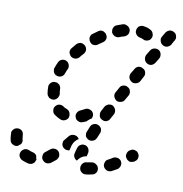

<svg xmlns="http://www.w3.org/2000/svg" viewBox="-92 -627 682 715"><g transform="rotate(10 249.5 -269.5)"><path d="M319 -8Q318 -12 316 -16Q313 -20 309 -22Q306 -25 301 -26Q297 -27 292 -26Q283 -24 274 -23Q270 -23 266 -21Q262 -19 259 -15Q256 -12 255 -7Q253 -3 254 1Q254 11 262 17Q269 23 278 22Q290 21 301 18Q310 17 316 9Q321 1 319 -8ZM77 16Q74 19 69 19Q65 20 60 19Q48 16 36 11Q28 7 24 -2Q21 -10 25 -19Q29 -27 38 -31Q46 -34 55 -30Q62 -27 70 -25Q75 -24 79 -21Q83 -18 85 -14Q85 -10 86 -6Q87 -3 88 -1Q88 0 88 1Q88 1 87 2Q86 6 84 10Q81 14 77 16ZM169 -27Q169 -32 168 -36Q167 -40 164 -44Q158 -51 149 -52Q139 -53 132 -47Q124 -40 117 -35Q109 -30 108 -21Q106 -11 111 -4Q117 4 126 6Q135 7 143 2Q151 -4 161 -12Q164 -15 166 -19Q169 -23 169 -27ZM401 -32Q402 -36 402 -41Q401 -45 399 -49Q394 -57 385 -59Q376 -61 368 -57Q359 -51 351 -47Q342 -43 340 -34Q337 -25 341 -17Q343 -13 347 -10Q350 -7 354 -6Q359 -4 363 -5Q367 -5 371 -7Q381 -12 391 -18Q395 -20 397 -24Q400 -27 401 -32ZM234 -78Q237 -81 241 -83Q244 -85 249 -86Q253 -86 258 -85Q267 -82 271 -74Q275 -66 273 -57Q271 -51 270 -45Q262 -44 256 -41Q248 -37 242 -30Q239 -26 237 -23Q230 -26 226 -33Q222 -40 224 -48Q226 -58 230 -70Q231 -74 234 -78ZM-19 -54Q-22 -67 -22 -80Q-23 -85 -21 -89Q-19 -93 -16 -96Q-13 -100 -9 -101Q-5 -103 0 -103Q9 -103 16 -97Q22 -90 22 -81Q23 -73 24 -65Q26 -61 25 -57Q24 -52 22 -48Q22 -48 22 -48Q22 -48 21 -47Q18 -45 14 -42Q13 -41 12 -39Q11 -39 10 -39Q9 -38 8 -38Q-1 -36 -9 -41Q-17 -45 -19 -54ZM456 -90Q454 -94 450 -96Q446 -98 442 -99Q437 -100 433 -99Q429 -98 425 -95L423 -94Q416 -89 414 -79Q412 -70 418 -63Q420 -59 424 -57Q428 -54 432 -53Q437 -53 441 -54Q445 -55 449 -57L451 -59Q459 -64 460 -73Q462 -82 456 -90ZM230 -103Q229 -105 227 -107Q226 -109 224 -110Q221 -113 216 -114Q212 -116 208 -115Q203 -115 199 -113Q195 -111 192 -108Q185 -100 179 -92Q176 -89 174 -85Q173 -81 173 -76Q173 -72 175 -68Q177 -64 180 -61Q184 -58 188 -56Q192 -55 197 -55Q198 -55 200 -55Q201 -55 203 -56Q205 -66 208 -76Q211 -85 216 -91Q222 -99 230 -103ZM254 -119Q256 -115 259 -112Q262 -109 266 -107Q275 -103 284 -107Q292 -110 296 -119Q300 -128 304 -138Q306 -142 306 -146Q306 -151 305 -155Q303 -159 300 -162Q297 -165 293 -167Q285 -171 276 -168Q267 -165 263 -156Q259 -146 255 -136Q253 -132 253 -128Q253 -123 254 -119ZM151 -163Q138 -168 126 -177Q119 -182 118 -192Q116 -201 122 -208Q128 -216 137 -217Q146 -218 154 -212Q159 -208 166 -206Q171 -204 175 -200Q179 -195 180 -189Q180 -189 180 -188Q180 -185 181 -183Q181 -181 180 -180Q180 -179 180 -177Q177 -168 168 -164Q160 -160 151 -163ZM205 -180Q201 -189 205 -197Q209 -206 217 -209Q225 -213 233 -217Q241 -222 250 -219Q259 -217 264 -209Q266 -205 267 -200Q267 -196 266 -192Q266 -191 265 -190Q265 -188 264 -187Q258 -184 253 -179Q250 -177 248 -174Q241 -170 234 -168Q225 -164 217 -168Q208 -171 205 -180ZM292 -202Q293 -197 296 -194Q299 -191 303 -189Q312 -184 320 -187Q329 -190 333 -199L343 -217Q347 -226 344 -234Q341 -243 333 -248Q329 -250 325 -250Q320 -250 316 -249Q312 -247 308 -244Q305 -242 303 -238L293 -219Q291 -215 291 -210Q291 -206 292 -202ZM95 -235Q92 -238 89 -242Q87 -245 86 -250Q84 -261 84 -274Q83 -283 90 -290Q96 -297 105 -297Q110 -297 114 -296Q118 -294 122 -291Q125 -288 127 -284Q129 -280 129 -275Q129 -266 131 -257Q132 -251 129 -246Q127 -240 122 -236Q120 -235 117 -233Q116 -233 115 -232Q115 -232 114 -232Q113 -232 112 -231Q108 -231 103 -232Q99 -233 95 -235ZM344 -268Q352 -264 361 -267Q370 -269 374 -277L385 -296Q389 -304 386 -313Q384 -322 375 -326Q367 -331 358 -328Q349 -326 345 -317L335 -299Q330 -291 333 -282Q336 -273 344 -268ZM96 -332Q98 -328 101 -325Q105 -322 109 -321Q118 -318 126 -322Q134 -326 137 -335Q140 -344 144 -352Q148 -360 145 -369Q142 -378 134 -382Q126 -386 117 -383Q108 -380 104 -371Q99 -361 95 -349Q93 -345 94 -341Q94 -336 96 -332ZM387 -347Q395 -342 404 -345Q413 -347 418 -355L428 -374Q433 -382 430 -391Q428 -400 419 -404Q411 -409 402 -407Q393 -404 389 -396L378 -378Q374 -370 376 -361Q379 -352 387 -347ZM140 -416Q140 -412 143 -408Q145 -404 148 -401Q155 -395 165 -396Q174 -397 180 -404Q186 -412 193 -419Q199 -426 199 -435Q198 -445 191 -451Q184 -457 175 -457Q166 -456 159 -449Q152 -441 145 -432Q142 -429 141 -425Q139 -420 140 -416ZM431 -425Q439 -420 448 -422Q457 -425 462 -433L473 -451Q477 -459 475 -468Q473 -477 465 -482Q457 -486 448 -484Q439 -482 434 -474L423 -456Q419 -448 421 -439Q423 -430 431 -425ZM204 -484Q204 -479 205 -475Q206 -470 209 -467Q214 -459 223 -458Q233 -457 240 -463Q248 -469 256 -474Q264 -479 266 -488Q268 -497 262 -505Q260 -509 256 -511Q252 -514 248 -515Q244 -516 239 -515Q235 -514 231 -511Q222 -505 213 -498Q209 -496 207 -492Q205 -488 204 -484ZM510 -557Q502 -562 493 -560Q484 -557 479 -550L469 -533Q464 -525 467 -516Q469 -507 477 -502Q485 -497 494 -499Q503 -502 508 -509L516 -524Q517 -524 517 -524Q517 -525 517 -525L518 -527Q523 -535 520 -544Q518 -553 510 -557ZM284 -534Q282 -529 282 -525Q282 -521 283 -516Q287 -508 295 -504Q304 -500 312 -503Q321 -507 330 -509Q339 -512 344 -520Q348 -528 346 -537Q343 -546 335 -550Q327 -555 318 -553Q307 -549 296 -545Q292 -544 289 -541Q286 -538 284 -534ZM379 -556Q375 -553 373 -549Q371 -546 370 -541Q368 -532 374 -524Q379 -517 388 -515Q395 -514 401 -511Q409 -506 418 -509Q427 -511 431 -519Q436 -527 433 -536Q431 -545 423 -550Q411 -557 396 -559Q392 -560 387 -559Q383 -558 379 -556Z"/></g></svg>

Font: FRB American Cursive Guidelines Arrows Dashed Extrabold
Style: Bold Italic
Weight: 800
Italic angle: -25°
Version: Version 2.0;Modular Font Editor K font №1